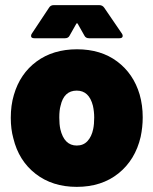

<svg xmlns="http://www.w3.org/2000/svg" viewBox="-20 -720 598 748"><path d="M32 -181Q22 -217 22 -261Q22 -310 34 -350Q58 -433 122.5 -480.5Q187 -528 280 -528Q373 -528 436.5 -480.5Q500 -433 524 -352Q536 -310 536 -263Q536 -225 528 -187Q507 -97 441.5 -44.5Q376 8 279 8Q184 8 118.5 -43Q53 -94 32 -181ZM343 -217Q347 -236 347 -262Q347 -285 342 -308Q327 -367 279 -367Q229 -367 216 -308Q211 -291 211 -262Q211 -236 215 -217Q230 -153 279 -153Q305 -153 321 -170.5Q337 -188 343 -217ZM189 -700H367Q379 -700 386 -690L455 -589Q458 -585 458 -580Q458 -571 445 -571H327Q314 -571 309 -581L283 -627Q280 -632 277 -627L251 -581Q246 -571 233 -571H114Q101 -571 101 -580Q101 -585 104 -589L171 -690Q177 -700 189 -700Z"/></svg>

Font: Barlow Black
Style: Regular
Weight: 900
Designer: Jeremy Tribby
Foundry: Tribby Type
Version: Version 1.422